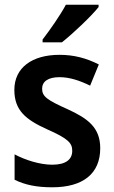

<svg xmlns="http://www.w3.org/2000/svg" viewBox="-20 -786 483 816"><path d="M399 -756V-766H260C236 -721 194 -661 161 -618V-606H243C290 -643 369 -718 399 -756ZM406 -156C406 -245 352 -283 267 -322C180 -361 159 -376 159 -409C159 -440 185 -458 233 -458C277 -458 320 -443 363 -422L400 -512C347 -539 294 -553 233 -553C117 -553 41 -499 41 -404C41 -317 89 -278 179 -237C270 -197 287 -178 287 -145C287 -109 261 -86 202 -86C149 -86 87 -106 42 -130V-22C87 0 136 10 202 10C333 10 406 -48 406 -156Z"/></svg>

Font: Noto Sans Armenian SemiCondensed SemiBold
Style: Regular
Weight: 600
Width: 4
Designer: Monotype Design Team
Foundry: Monotype Imaging Inc.
Version: Version 2.008